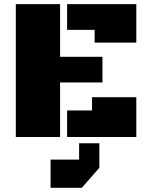

<svg xmlns="http://www.w3.org/2000/svg" viewBox="-20 -668 731 936"><path d="M57.1 0V-647.9H272.9V-391.1H479.5V-266.1H272.9V0ZM441.4 -460.4V-522.5H307.1V-647.9H644.5V-460.4ZM307.1 0V-129.4H428.7V-194.3H644.5V0ZM226.6 247.6V109.9H365.7V30.3H464.4V149.9L378.9 247.6Z"/></svg>

Font: Black Ops One
Style: Regular
Weight: 400
Designer: James Grieshaber, Eben Sorkin
Foundry: Sorkin Type Co.
Version: Version 1.004; ttfautohint (v1.8.4.7-5d5b)